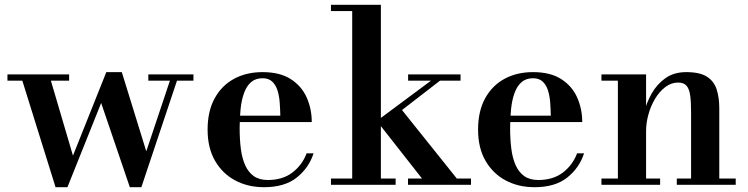

<svg xmlns="http://www.w3.org/2000/svg" viewBox="-20 -770 3115 800"><path d="M786 -460V-434H717.5L569 10H521L401.5 -341L261 10H211.5L73 -434H11V-460H268V-434H192L284 -121.5L423 -469.5H487.5L589.5 -139.5L688 -434H598V-460Z M1080 10Q1013 10 960 -18.2Q907 -46.5 876 -100Q845 -153.5 845 -230Q845 -306.5 874.2 -360Q903.5 -413.5 955 -441.5Q1006.5 -469.5 1074 -469.5Q1146.5 -469.5 1191.8 -440.2Q1237 -411 1258 -363.5Q1279 -316 1279 -261.5H912.5V-288H1148Q1147.5 -314.5 1145.5 -342Q1143.5 -369.5 1136.5 -392.5Q1129.5 -415.5 1114.5 -429.8Q1099.5 -444 1074 -444Q1045 -444 1026.2 -427.8Q1007.5 -411.5 997 -382.8Q986.5 -354 982.5 -316.5Q978.5 -279 978.5 -236Q978.5 -189.5 983.5 -150.2Q988.5 -111 1001.5 -81.8Q1014.5 -52.5 1037.5 -36.2Q1060.5 -20 1096 -20Q1157.5 -20 1198.2 -51Q1239 -82 1257.5 -131H1286.5Q1267 -70.5 1216.5 -30.2Q1166 10 1080 10Z M1359 0V-26H1447.5V-724H1359V-750H1567V-26H1628.5V0ZM1680 0V-26H1738.5L1550 -266L1776 -434H1680.5V-460H1899V-434H1813.5L1655 -311.5L1883.5 -26H1942.5V0Z M2207 10Q2140 10 2087 -18.2Q2034 -46.5 2003 -100Q1972 -153.5 1972 -230Q1972 -306.5 2001.2 -360Q2030.5 -413.5 2082 -441.5Q2133.5 -469.5 2201 -469.5Q2273.5 -469.5 2318.8 -440.2Q2364 -411 2385 -363.5Q2406 -316 2406 -261.5H2039.5V-288H2275Q2274.5 -314.5 2272.5 -342Q2270.5 -369.5 2263.5 -392.5Q2256.5 -415.5 2241.5 -429.8Q2226.5 -444 2201 -444Q2172 -444 2153.2 -427.8Q2134.5 -411.5 2124 -382.8Q2113.5 -354 2109.5 -316.5Q2105.5 -279 2105.5 -236Q2105.5 -189.5 2110.5 -150.2Q2115.5 -111 2128.5 -81.8Q2141.5 -52.5 2164.5 -36.2Q2187.5 -20 2223 -20Q2284.5 -20 2325.2 -51Q2366 -82 2384.5 -131H2413.5Q2394 -70.5 2343.5 -30.2Q2293 10 2207 10Z M2672 -460V-26H2730.5V0H2486V-26H2554.5V-434H2486V-460ZM2977 -319.5V-26H3045.5V0H2800V-26H2859.5V-303Q2859.5 -345 2855.8 -372.2Q2852 -399.5 2840.5 -412.8Q2829 -426 2805.5 -426Q2776.5 -426 2752 -407.2Q2727.5 -388.5 2709.5 -358.5Q2691.5 -328.5 2681.8 -293.2Q2672 -258 2672 -224L2653.5 -223Q2653.5 -257 2663.5 -299.2Q2673.5 -341.5 2695.2 -380.2Q2717 -419 2752.5 -444.2Q2788 -469.5 2839 -469.5Q2896.5 -469.5 2926 -450.2Q2955.5 -431 2966.2 -397Q2977 -363 2977 -319.5Z"/></svg>

Font: Bodoni Moda 9pt SemiBold
Style: Regular
Weight: 600
Designer: Owen Earl
Foundry: indestructible type
Version: Version 2.005